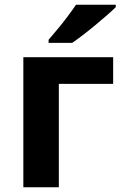

<svg xmlns="http://www.w3.org/2000/svg" viewBox="-20 -786 518 806"><path d="M455 -546V-434H227V0H78V-546ZM466 -766V-756Q452 -742 429 -722Q406 -702 379.5 -680Q353 -658 327.5 -638.5Q302 -619 283 -606H184V-619Q200 -638 221.5 -663.5Q243 -689 263.5 -716.5Q284 -744 299 -766Z"/></svg>

Font: Noto Sans
Style: Bold
Weight: 700
Designer: Monotype Design Team
Foundry: Monotype Imaging Inc.
Version: Version 2.000;GOOG;noto-source:20170915:90ef993387c0; ttfaut